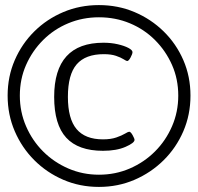

<svg xmlns="http://www.w3.org/2000/svg" viewBox="-20 -728 779 755"><path d="M369 -708Q444 -708 509 -680.5Q574 -653 623.5 -604.5Q673 -556 701 -491.5Q729 -427 729 -352Q729 -277 701 -212Q673 -147 623.5 -98Q574 -49 509 -21Q444 7 369 7Q294 7 229 -21Q164 -49 115 -98Q66 -147 38 -212Q10 -277 10 -352Q10 -427 38 -491.5Q66 -556 115 -604.5Q164 -653 229 -680.5Q294 -708 369 -708ZM369 -660Q305 -660 248.5 -636.5Q192 -613 149.5 -570.5Q107 -528 82.5 -472.5Q58 -417 58 -352Q58 -288 82.5 -231.5Q107 -175 149.5 -132.5Q192 -90 248.5 -65.5Q305 -41 369 -41Q434 -41 490.5 -65.5Q547 -90 589.5 -132.5Q632 -175 656.5 -231.5Q681 -288 681 -352Q681 -417 656.5 -472.5Q632 -528 589.5 -570.5Q547 -613 490.5 -636.5Q434 -660 369 -660ZM387 -560Q417 -560 443 -554Q469 -548 485 -539.5Q501 -531 501 -523Q501 -516 493.5 -502Q486 -488 480 -488Q477 -488 466 -495Q455 -502 436 -508.5Q417 -515 388 -515Q316 -515 281.5 -475Q247 -435 247 -347Q247 -261 281 -220.5Q315 -180 385 -180Q416 -180 437.5 -187.5Q459 -195 471.5 -202.5Q484 -210 488 -210Q494 -210 501.5 -196.5Q509 -183 509 -178Q509 -166 473.5 -150.5Q438 -135 385 -135Q288 -135 240.5 -186.5Q193 -238 193 -347Q193 -560 387 -560Z"/></svg>

Font: Asap
Style: Italic
Weight: 400
Italic angle: -6°
Designer: Pablo Cosgaya
Foundry: Omnibus-Type
Version: Version 3.001; ttfautohint (v1.8.3)